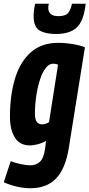

<svg xmlns="http://www.w3.org/2000/svg" viewBox="-41 -782 476 1022"><path d="M-21 188 16 76Q39 85 69.5 91.5Q100 98 121 98Q151 98 171.5 79Q192 60 199 10L204 -32Q183 -20 159.5 -14Q136 -8 118 -8Q64 -8 38 -50Q12 -92 12 -160Q12 -275 39 -364Q66 -453 123 -503.5Q180 -554 269 -554Q307 -554 348 -547Q389 -540 411 -530L325 7Q307 117 257 168.5Q207 220 121 220Q89 220 51.5 212Q14 204 -21 188ZM268 -438Q262 -440 255.5 -441.5Q249 -443 242 -443Q220 -443 202 -419.5Q184 -396 171.5 -357Q159 -318 152 -271Q145 -224 145 -176Q145 -120 183 -120Q202 -120 220 -132ZM256 -601Q202 -601 170 -619.5Q138 -638 138 -696Q138 -726 146 -762H219Q217 -755 216.5 -750Q216 -745 216 -739Q216 -719 229 -707.5Q242 -696 271 -696Q309 -696 323 -715Q337 -734 342 -762H415Q405 -671 368 -636Q331 -601 256 -601Z"/></svg>

Font: Georama Condensed
Style: Bold Italic
Weight: 700
Width: 3
Italic angle: -9°
Designer: Jean-Baptiste Levee
Foundry: Production Type
Version: Version 1.000